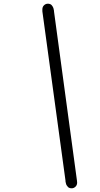

<svg xmlns="http://www.w3.org/2000/svg" viewBox="-20 -769 540 1038"><path d="M209 -708V-717.8Q209 -731.9 218 -740.5Q227.1 -749 238.8 -749Q244.6 -749 250.2 -747.1Q255.9 -745.1 259 -741.5Q262.2 -737.8 264.6 -733.9Q267.1 -730 268.6 -725.6Q270 -721.2 270.5 -717.5Q271 -713.9 272 -710V-707L396 207Q396 209 396.5 212.4Q397 215.8 397 217.8Q397 231.9 387.9 240.5Q378.9 249 367.2 249Q361.3 249 355.7 247.1Q350.1 245.1 347.2 241.5Q344.2 237.8 341.6 234.4Q338.9 231 337.4 226.1Q335.9 221.2 335.4 218Q335 214.8 334 210.9V207Z"/></svg>

Font: CMU Sans Serif
Style: Oblique
Weight: 500
Italic angle: -12°
Version: Version 0.7.0